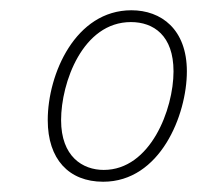

<svg xmlns="http://www.w3.org/2000/svg" viewBox="-20 -741 384 374"><path d="M181 -387C292 -387 344 -517 344 -602C344 -684 294 -721 236 -721C127 -721 73 -597 73 -507C73 -431 114 -387 181 -387ZM182 -410C141 -410 99 -436 99 -507C99 -580 141 -698 235 -698C279 -698 318 -672 318 -602C318 -528 273 -410 182 -410Z"/></svg>

Font: Noto Serif SemiCondensed Thin
Style: Italic
Weight: 100
Width: 4
Italic angle: -12°
Designer: Monotype Design Team
Foundry: Monotype Imaging Inc.
Version: Version 2.013